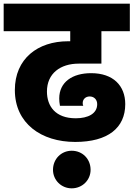

<svg xmlns="http://www.w3.org/2000/svg" viewBox="-34 -760 728 1047"><path d="M-14 -590H349V-535H337C172 -535 47 -440 47 -269C47 -87 191 14 376 14C555 14 649 -63 649 -192C649 -293 583 -361 463 -361C360 -361 289 -312 289 -223C289 -212 290 -198 293 -183H420C418 -187 417 -192 417 -198C417 -218 432 -234 455 -234C479 -234 496 -217 496 -192C496 -140 446 -115 379 -115C268 -115 222 -181 222 -261C222 -360 296 -413 395 -413H519V-590H674V-740H-14ZM357 267C415 267 460 222 460 166C460 107 416 62 357 62C300 62 255 107 255 166C255 222 300 267 357 267Z"/></svg>

Font: SVN-Poppins ExtraBold
Style: Regular
Weight: 800
Designer: Ninad Kale (Devanagari), Jonny Pinhorn (Latin)
Foundry: Indian Type Foundry
Version: Version 3.002 2017; ttfautohint (v1.8.3)